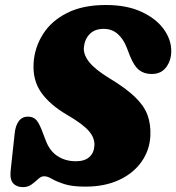

<svg xmlns="http://www.w3.org/2000/svg" viewBox="-20 -734 705 768"><path d="M321.5 12.5Q268 12.5 236.8 2.2Q205.5 -8 187.8 -18.5Q170 -29 156.5 -29Q144.5 -29 132.8 -18Q121 -7 106.5 3.8Q92 14.5 72 14.5Q46.5 14.5 32.8 -0.8Q19 -16 22.5 -50.5L38.5 -198.5Q41.5 -231 55 -249.2Q68.5 -267.5 91.5 -267.5Q114.5 -267.5 126.8 -252.2Q139 -237 151.5 -202L162.5 -173.5Q177.5 -131.5 209.2 -110.2Q241 -89 283.5 -89Q318.5 -89 337.2 -105.8Q356 -122.5 357.5 -150.5Q360 -181 336 -209.2Q312 -237.5 251 -273Q179.5 -314.5 144.8 -364Q110 -413.5 114.5 -482.5Q118.5 -544.5 151.8 -597.2Q185 -650 248 -682Q311 -714 403.5 -714Q487.5 -714 546.5 -686.5Q605.5 -659 635.8 -616.2Q666 -573.5 665 -527.5Q664.5 -491.5 644.5 -464.8Q624.5 -438 586.5 -438Q556.5 -438 536.2 -454Q516 -470 500 -510L487 -543.5Q473.5 -578.5 450.5 -598.5Q427.5 -618.5 394.5 -618.5Q359 -618.5 338.8 -597.8Q318.5 -577 315.5 -544.5Q313 -515.5 337 -485.5Q361 -455.5 417.5 -421Q483 -381.5 519.5 -346.5Q556 -311.5 569.8 -274.5Q583.5 -237.5 581.5 -191.5Q579 -134.5 546.8 -88Q514.5 -41.5 457 -14.5Q399.5 12.5 321.5 12.5Z"/></svg>

Font: Fraunces 72pt S100 Black
Style: Italic
Weight: 900
Italic angle: -16°
Version: Version 1.000; ttfautohint (v1.8.3)